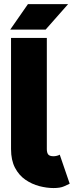

<svg xmlns="http://www.w3.org/2000/svg" viewBox="-20 -909 365 943"><path d="M273.4 -149.4 322.3 -6.8Q313 -2 294.2 6.3Q275.4 14.6 243.2 14.6Q209.5 14.6 173.1 5.1Q136.7 -4.4 105 -26.1Q73.2 -47.9 53.7 -85Q34.2 -122.1 34.2 -176.8V-722.7H210V-176.8Q210 -158.7 217 -150.1Q224.1 -141.6 243.2 -141.6Q250 -141.6 259.3 -143.8Q268.6 -146 273.4 -149.4ZM204.1 -763.7H30.3L117.2 -888.7H314.5Z"/></svg>

Font: Giphurs Black
Style: Regular
Weight: 900
Version: Version 0.920; ttfautohint (v1.8.4.7-5d5b)